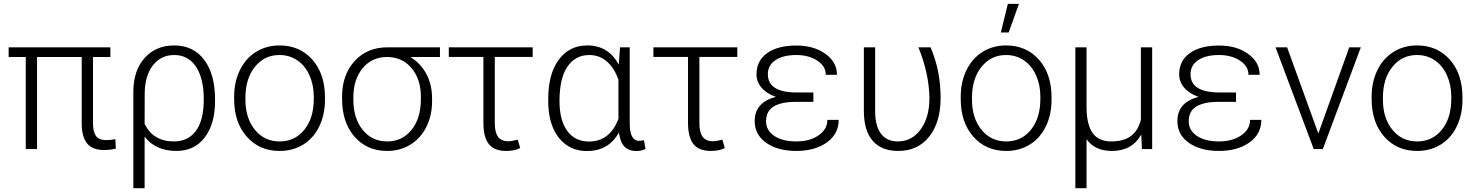

<svg xmlns="http://www.w3.org/2000/svg" viewBox="-20 -774 7659 997"><path d="M553.2 -478H462.9V-133.3Q462.9 -89.4 478.5 -67.9Q494.1 -46.4 531.7 -46.4Q554.7 -46.4 579.1 -51.3L581.5 -2.4Q554.7 4.9 519 4.9Q460 4.9 432.6 -28.8Q405.3 -62.5 404.3 -127.9V-478H172.4V0H113.8V-478H24.9V-528.3H553.2Z M884.3 -538.1Q984.4 -538.1 1040.5 -463.1Q1096.7 -388.2 1096.7 -257.3V-249.5Q1096.7 -130.4 1043.2 -60.3Q989.7 9.8 896 9.8Q787.6 9.8 731 -64.5V203.1H672.4V-299.8Q673.3 -408.7 731.4 -473.4Q789.6 -538.1 884.3 -538.1ZM731 -130.9Q775.4 -39.6 882.8 -39.6Q956.5 -39.6 997.3 -94.5Q1038.1 -149.4 1038.1 -259.8Q1038.1 -365.7 998 -427Q958 -488.3 884.3 -488.3Q815.4 -488.3 773.7 -434.1Q731.9 -379.9 731.4 -287.6Z M1195.8 -272Q1195.8 -348.1 1225.3 -409.2Q1254.9 -470.2 1308.8 -504.2Q1362.8 -538.1 1431.2 -538.1Q1536.6 -538.1 1602.1 -464.1Q1667.5 -390.1 1667.5 -268.1V-255.9Q1667.5 -179.2 1637.9 -117.9Q1608.4 -56.6 1554.7 -23.4Q1501 9.8 1432.1 9.8Q1327.1 9.8 1261.5 -64.2Q1195.8 -138.2 1195.8 -260.3ZM1254.4 -255.9Q1254.4 -161.1 1303.5 -100.3Q1352.5 -39.6 1432.1 -39.6Q1511.2 -39.6 1560.3 -100.3Q1609.4 -161.1 1609.4 -260.7V-272Q1609.4 -332.5 1586.9 -382.8Q1564.5 -433.1 1523.9 -460.7Q1483.4 -488.3 1431.2 -488.3Q1353 -488.3 1303.7 -427Q1254.4 -365.7 1254.4 -266.6Z M2264.6 -478H2111.3Q2164.6 -444.8 2194.1 -389.9Q2223.6 -335 2223.6 -263.2V-247.1Q2223.6 -174.8 2194.3 -115.7Q2165 -56.6 2111.6 -23.4Q2058.1 9.8 1990.7 9.8Q1885.7 9.8 1821 -64.2Q1756.3 -138.2 1756.3 -260.3V-272Q1756.3 -385.7 1821.5 -457Q1886.7 -528.3 1991.7 -528.3H2264.6ZM1814.9 -255.9Q1814.9 -159.7 1863.3 -99.6Q1911.6 -39.6 1990.7 -39.6Q2068.4 -39.6 2116.9 -99.4Q2165.5 -159.2 2165.5 -260.7V-272Q2165.5 -362.3 2117.2 -420.2Q2068.8 -478 1989.3 -478Q1911.1 -478 1863 -419.7Q1814.9 -361.3 1814.9 -268.1Z M2746.1 -478.5H2549.3V-133.8Q2549.3 -86.9 2566.2 -63.7Q2583 -40.5 2620.1 -40.5Q2636.7 -40.5 2668.5 -48.8L2681.2 -5.4Q2653.3 9.8 2608.9 9.8Q2546.9 9.8 2518.6 -25.6Q2490.2 -61 2490.2 -136.2V-478.5H2310.5V-528.3H2746.1Z M3250 -528.3V-130.9Q3250.5 -42.5 3299.3 -42.5Q3309.6 -42.5 3323.7 -46.4L3332 -1Q3312 10.3 3284.2 10.3Q3246.1 10.3 3223.4 -12Q3200.7 -34.2 3193.8 -85.9Q3140.1 10.3 3028.3 10.3Q2939.9 10.3 2886 -53.5Q2832 -117.2 2827.1 -229L2826.7 -259.8Q2826.7 -389.2 2881.3 -463.6Q2936 -538.1 3029.3 -538.1Q3140.1 -538.1 3192.9 -438L3199.7 -528.3ZM2885.3 -249.5Q2885.3 -149.9 2925.3 -94.5Q2965.3 -39.1 3039.1 -39.1Q3146 -39.1 3191.4 -156.7V-359.9Q3169.9 -421.4 3131.1 -454.8Q3092.3 -488.3 3040 -488.3Q2967.3 -488.3 2926.3 -427.7Q2885.3 -367.2 2885.3 -249.5Z M3808.6 -478.5H3611.8V-133.8Q3611.8 -86.9 3628.7 -63.7Q3645.5 -40.5 3682.6 -40.5Q3699.2 -40.5 3731 -48.8L3743.7 -5.4Q3715.8 9.8 3671.4 9.8Q3609.4 9.8 3581.1 -25.6Q3552.7 -61 3552.7 -136.2V-478.5H3373V-528.3H3808.6Z M3898.9 -145Q3898.9 -242.7 4008.8 -271Q3960.4 -288.1 3934.3 -318.8Q3908.2 -349.6 3908.2 -387.7Q3908.2 -458.5 3963.4 -498Q4018.6 -537.6 4115.2 -537.6Q4205.6 -537.6 4265.9 -494.6Q4326.2 -451.7 4326.2 -385.7H4268.1Q4268.1 -430.2 4223.9 -459.2Q4179.7 -488.3 4115.2 -488.3Q4046.9 -488.3 4007.1 -461.9Q3967.3 -435.5 3967.3 -388.7Q3967.3 -293.9 4117.2 -293.9H4203.6V-245.1H4109.9Q4035.6 -244.6 3996.8 -220.7Q3958 -196.8 3958 -144Q3958 -96.7 4000.7 -68.1Q4043.5 -39.6 4115.2 -39.6Q4185.1 -39.6 4230.7 -71.3Q4276.4 -103 4276.4 -151.4H4335Q4335 -78.1 4273.2 -34.2Q4211.4 9.8 4115.2 9.8Q4018.1 9.8 3958.5 -32.5Q3898.9 -74.7 3898.9 -145Z M4524.4 -528.3V-194.8Q4524.9 -118.7 4555.2 -79.1Q4585.4 -39.6 4642.1 -39.6Q4715.3 -39.6 4760.7 -102.1Q4806.2 -164.6 4806.2 -263.7Q4804.7 -391.6 4749 -528.3H4812.5Q4840.8 -459 4852.5 -396.5Q4864.3 -334 4864.3 -264.6Q4864.3 -139.2 4805.2 -64.7Q4746.1 9.8 4644.5 9.8Q4557.1 9.8 4511.5 -43Q4465.8 -95.7 4465.8 -198.2V-528.3Z M4968.8 -272Q4968.8 -348.1 4998.3 -409.2Q5027.8 -470.2 5081.8 -504.2Q5135.7 -538.1 5204.1 -538.1Q5309.6 -538.1 5375 -464.1Q5440.4 -390.1 5440.4 -268.1V-255.9Q5440.4 -179.2 5410.9 -117.9Q5381.3 -56.6 5327.6 -23.4Q5273.9 9.8 5205.1 9.8Q5100.1 9.8 5034.4 -64.2Q4968.8 -138.2 4968.8 -260.3ZM5027.3 -255.9Q5027.3 -161.1 5076.4 -100.3Q5125.5 -39.6 5205.1 -39.6Q5284.2 -39.6 5333.3 -100.3Q5382.3 -161.1 5382.3 -260.7V-272Q5382.3 -332.5 5359.9 -382.8Q5337.4 -433.1 5296.9 -460.7Q5256.3 -488.3 5204.1 -488.3Q5126 -488.3 5076.7 -427Q5027.3 -365.7 5027.3 -266.6ZM5213.4 -753.9H5271L5217.8 -605.5H5177.2Z M5622.1 -528.3V-217.8Q5622.1 -129.9 5652.8 -84.7Q5683.6 -39.6 5750.5 -39.6Q5814.9 -39.6 5852.5 -67.6Q5890.1 -95.7 5904.3 -152.3V-528.3H5962.9V0H5909.7L5906.2 -75.2Q5858.4 9.8 5754.4 9.8Q5664.6 9.8 5622.1 -51.3V203.1H5564V-528.3Z M6093.8 -145Q6093.8 -242.7 6203.6 -271Q6155.3 -288.1 6129.2 -318.8Q6103 -349.6 6103 -387.7Q6103 -458.5 6158.2 -498Q6213.4 -537.6 6310.1 -537.6Q6400.4 -537.6 6460.7 -494.6Q6521 -451.7 6521 -385.7H6462.9Q6462.9 -430.2 6418.7 -459.2Q6374.5 -488.3 6310.1 -488.3Q6241.7 -488.3 6201.9 -461.9Q6162.1 -435.5 6162.1 -388.7Q6162.1 -293.9 6312 -293.9H6398.4V-245.1H6304.7Q6230.5 -244.6 6191.7 -220.7Q6152.8 -196.8 6152.8 -144Q6152.8 -96.7 6195.6 -68.1Q6238.3 -39.6 6310.1 -39.6Q6379.9 -39.6 6425.5 -71.3Q6471.2 -103 6471.2 -151.4H6529.8Q6529.8 -78.1 6468 -34.2Q6406.2 9.8 6310.1 9.8Q6212.9 9.8 6153.3 -32.5Q6093.8 -74.7 6093.8 -145Z M6825.7 -80.6 6986.3 -528.3H7046.4L6849.1 0H6801.8L6603.5 -528.3H6663.6Z M7102.5 -272Q7102.5 -348.1 7132.1 -409.2Q7161.6 -470.2 7215.6 -504.2Q7269.5 -538.1 7337.9 -538.1Q7443.4 -538.1 7508.8 -464.1Q7574.2 -390.1 7574.2 -268.1V-255.9Q7574.2 -179.2 7544.7 -117.9Q7515.1 -56.6 7461.4 -23.4Q7407.7 9.8 7338.9 9.8Q7233.9 9.8 7168.2 -64.2Q7102.5 -138.2 7102.5 -260.3ZM7161.1 -255.9Q7161.1 -161.1 7210.2 -100.3Q7259.3 -39.6 7338.9 -39.6Q7418 -39.6 7467 -100.3Q7516.1 -161.1 7516.1 -260.7V-272Q7516.1 -332.5 7493.7 -382.8Q7471.2 -433.1 7430.7 -460.7Q7390.1 -488.3 7337.9 -488.3Q7259.8 -488.3 7210.4 -427Q7161.1 -365.7 7161.1 -266.6Z"/></svg>

Font: Roboto-Light
Style: Regular
Weight: 300
Designer: Google
Version: Version 2.137; 2017